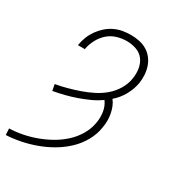

<svg xmlns="http://www.w3.org/2000/svg" viewBox="-202 -636 882 966"><g transform="rotate(30 239.0 -152.5)"><path d="M-20 223 -22 186Q15 185 53.5 177.5Q92 170 129 156.5Q166 143 201 123.5Q236 104 266.5 76.5Q297 49 317.5 14Q338 -21 344 -58Q350 -91 345 -122.5Q340 -154 322 -178Q294 -158 263 -144Q232 -130 200.5 -119Q169 -108 137 -100Q105 -92 72 -86L65 -122Q99 -128 132 -137Q165 -146 198 -157.5Q231 -169 263 -185Q295 -201 322 -224Q349 -247 367.5 -278Q386 -309 391 -342Q396 -372 391.5 -400.5Q387 -429 371 -450.5Q355 -472 328 -481.5Q301 -491 272 -491Q244 -491 215.5 -482.5Q187 -474 164.5 -454Q142 -434 128 -407Q114 -380 109 -353V-350H69V-353Q73 -377 82 -400Q91 -423 105.5 -443.5Q120 -464 139 -481Q158 -498 181 -509Q204 -520 227.5 -524Q251 -528 275 -528Q300 -528 324 -523Q348 -518 368 -506Q388 -494 402.5 -475.5Q417 -457 424.5 -434.5Q432 -412 433.5 -387.5Q435 -363 431 -338Q424 -300 404.5 -265Q385 -230 354 -203Q366 -188 373 -170Q380 -152 383.5 -133Q387 -114 387 -94Q387 -74 383 -53Q377 -12 355 27.5Q333 67 300 98Q267 129 228 151.5Q189 174 147.5 189Q106 204 64 212.5Q22 221 -20 223Z"/></g></svg>

Font: Iosevka Extralight
Style: Italic
Weight: 200
Italic angle: -9°
Monospace: yes
Designer: Belleve Invis
Foundry: Belleve Invis
Version: Version 32.5.0; ttfautohint (v1.8.4)